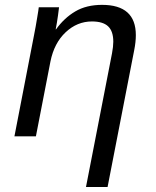

<svg xmlns="http://www.w3.org/2000/svg" viewBox="-20 -558 640 786"><path d="M332 207.5 438.5 -339.4Q443.8 -367.7 443.8 -387.2Q443.8 -430.2 422.6 -450.2Q401.4 -470.2 356.4 -470.2Q295.9 -470.2 248.8 -426Q201.7 -381.8 186.5 -306.2L127 0H39.1L119.6 -415.5Q123 -432.1 126.2 -450.4Q129.4 -468.8 132.1 -485.1Q134.8 -501.5 136.7 -513.2Q138.7 -524.9 138.7 -528.3H221.7Q221.7 -525.4 217.5 -495.4Q213.4 -465.3 208 -438H209.5Q242.7 -484.4 288.1 -511.2Q333.5 -538.1 397.9 -538.1Q536.1 -538.1 536.1 -414.1Q536.1 -386.2 529.3 -352.1L420.4 207.5Z"/></svg>

Font: Cousine
Style: Italic
Weight: 400
Italic angle: -12°
Monospace: yes
Designer: Steve Matteson
Foundry: Monotype Imaging Inc.
Version: Version 1.21